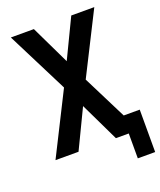

<svg xmlns="http://www.w3.org/2000/svg" viewBox="-159 -833 900 1081"><g transform="rotate(-20 290.5 -293.0)"><path d="M581 149V-105H485L353 -368L538 -735H400L288 -502L176 -735H38L223 -368L38 0H176L288 -233L400 0H477V149Z"/></g></svg>

Font: Iosevka Sparkle
Style: Bold
Weight: 700
Designer: Belleve Invis
Foundry: Belleve Invis
Version: Version 4.5.0; ttfautohint (v1.8.3)